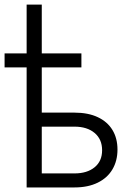

<svg xmlns="http://www.w3.org/2000/svg" viewBox="-23 -822 580 842"><path d="M334 -526.4H160.2V-328.1H303.7Q363.3 -328.1 405.5 -308.3Q447.8 -288.6 470 -252.2Q492.2 -215.8 492.2 -166Q492.2 -116.7 470 -79.1Q447.8 -41.5 405.3 -20.8Q362.8 0 303.7 0H93.8V-526.4H-2.9V-587.9H93.8V-801.8H160.2V-587.9H334ZM303.7 -61.5Q358.9 -61.5 391.8 -88.4Q424.8 -115.2 424.8 -163.1Q424.8 -211.4 391.8 -239Q358.9 -266.6 303.7 -266.6H160.2V-61.5Z"/></svg>

Font: Pretendard Std Light
Style: Regular
Weight: 300
Designer: Base glyphs from Inter by Rasmus Andersson; Hangeul glyphs from Noto Sans CJK(Source Han Sans) by Jang Soo-young and Kan
Foundry: Kil Hyung-jin
Version: Version 1.309